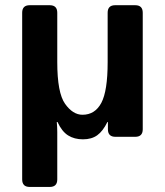

<svg xmlns="http://www.w3.org/2000/svg" viewBox="-20 -533 643 748"><path d="M95.7 195.3Q66.4 195.3 66.4 166V-483.4Q66.4 -512.7 95.7 -512.7H173.8Q203.1 -512.7 203.1 -483.4V-291Q203.1 -171.4 233.4 -128.7Q263.7 -85.9 301.3 -85.9Q350.1 -85.9 374.8 -132.3Q399.4 -178.7 399.4 -291V-483.4Q399.4 -512.7 428.7 -512.7H506.8Q536.1 -512.7 536.1 -483.4V-29.3Q536.1 0 506.8 0H429.7Q400.4 0 400.4 -29.3V-57.6H398.4Q380.9 -22 358.9 -6.1Q336.9 9.8 303.2 9.8Q269.5 9.8 245.4 -5.4Q221.2 -20.5 204.1 -57.6H201.2Q203.1 -38.1 203.1 -18.6V166Q203.1 195.3 173.8 195.3Z"/></svg>

Font: Istok Web
Style: Bold
Weight: 700
Designer: Andrey V. Panov
Foundry: Andrey V. Panov
Version: Version 1.0.2g